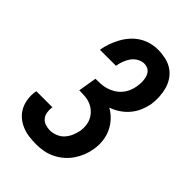

<svg xmlns="http://www.w3.org/2000/svg" viewBox="-221 -838 941 941"><g transform="rotate(45 250.0 -367.5)"><path d="M209 8Q183 8 157.5 4.5Q132 1 109 -9Q86 -19 68 -35Q50 -51 39 -72.5Q28 -94 24.5 -120Q21 -146 25 -171Q26 -173 26 -174.5Q26 -176 26 -177H138Q138 -176 138 -175.5Q138 -175 137 -174Q135 -158 137.5 -141Q140 -124 150 -111.5Q160 -99 176 -93.5Q192 -88 209 -88Q228 -88 248 -96Q268 -104 282 -119.5Q296 -135 304 -154Q312 -173 316 -193Q319 -213 316.5 -232.5Q314 -252 305 -269Q296 -286 282 -298.5Q268 -311 250 -318.5Q232 -326 212 -327.5Q192 -329 172 -329L188 -425Q206 -425 224.5 -426Q243 -427 261.5 -432.5Q280 -438 297 -448.5Q314 -459 327 -474Q340 -489 347.5 -507Q355 -525 358 -543Q360 -555 360.5 -566.5Q361 -578 359.5 -589.5Q358 -601 354.5 -611.5Q351 -622 344.5 -630Q338 -638 327.5 -642.5Q317 -647 305 -647Q287 -647 269.5 -637Q252 -627 241 -611Q230 -595 223.5 -577Q217 -559 214 -541H103Q107 -566 115.5 -590Q124 -614 136.5 -637.5Q149 -661 167 -681.5Q185 -702 207.5 -716Q230 -730 255 -736.5Q280 -743 305 -743Q332 -743 358.5 -737Q385 -731 406 -717Q427 -703 441.5 -682Q456 -661 463 -636Q470 -611 471.5 -584Q473 -557 469 -529Q464 -504 453.5 -479.5Q443 -455 425.5 -434Q408 -413 385 -397.5Q362 -382 336 -373Q361 -359 380.5 -338Q400 -317 412 -291.5Q424 -266 427.5 -236.5Q431 -207 426 -177Q422 -151 412.5 -127Q403 -103 388 -81Q373 -59 352.5 -41.5Q332 -24 308 -12.5Q284 -1 259 3.5Q234 8 209 8Z"/></g></svg>

Font: Iosevka Slab Oblique
Style: Bold
Weight: 700
Italic angle: -9°
Monospace: yes
Designer: Belleve Invis
Foundry: Belleve Invis
Version: Version 11.1.1; ttfautohint (v1.8.3)